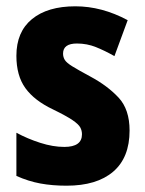

<svg xmlns="http://www.w3.org/2000/svg" viewBox="-20 -579 459 609"><path d="M391 -165Q391 -79 339 -34.5Q287 10 191 10Q146 10 108 3Q70 -4 32 -21V-158Q67 -139 107.5 -126Q148 -113 184 -113Q240 -113 240 -153Q240 -165 234.5 -175Q229 -185 210 -198Q191 -211 148 -232Q89 -260 60.5 -299.5Q32 -339 32 -402Q32 -478 81.5 -518.5Q131 -559 219 -559Q303 -559 385 -515L343 -401Q313 -418 284.5 -429.5Q256 -441 224 -441Q180 -441 180 -409Q180 -398 185.5 -389Q191 -380 209.5 -368.5Q228 -357 267 -336Q321 -307 356 -269.5Q391 -232 391 -165Z"/></svg>

Font: Noto Sans Sinhala Condensed ExtraBold
Style: Regular
Weight: 800
Width: 3
Designer: Jelle Bosma - Monotype Design Team
Foundry: Monotype Imaging Inc.
Version: Version 2.006; ttfautohint (v1.8.4.7-5d5b)